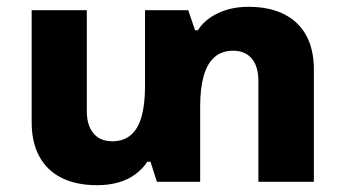

<svg xmlns="http://www.w3.org/2000/svg" viewBox="-20 -534 1015 564"><path d="M710 -514Q771 -514 814 -492.5Q857 -471 879.5 -430Q902 -389 902 -330V0H739V-296Q739 -339 719.5 -362Q700 -385 665 -385Q632 -385 610.5 -366.5Q589 -348 578.5 -311.5Q568 -275 568 -222V0H441L422 -59H413Q399 -38 377.5 -22Q356 -6 327.5 2Q299 10 265 10Q204 10 161 -11.5Q118 -33 95.5 -74.5Q73 -116 73 -175V-504H235V-208Q235 -166 254.5 -142.5Q274 -119 310 -119Q343 -119 364.5 -137.5Q386 -156 396 -192Q406 -228 406 -281V-504H533L553 -445H561Q575 -467 597 -482Q619 -497 647 -505.5Q675 -514 710 -514Z"/></svg>

Font: Noto Sans Armenian ExtraBold
Style: Regular
Weight: 800
Version: Version 2.007